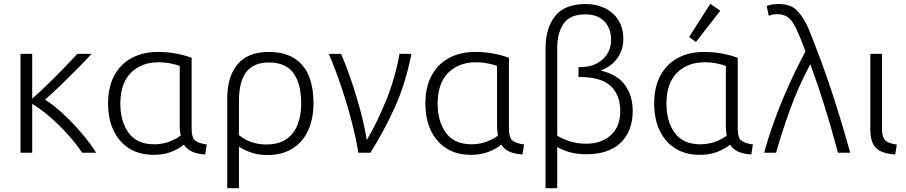

<svg xmlns="http://www.w3.org/2000/svg" viewBox="-20 -797 4729 1002"><path d="M87 0V-516H148V-282Q193 -322 236.5 -364.5Q280 -407 318 -446.5Q356 -486 384 -516H458Q425 -480 382 -436.5Q339 -393 295.5 -351Q252 -309 215 -277Q261 -248 311.5 -201Q362 -154 407 -101Q452 -48 482 0H409Q376 -49 330.5 -99Q285 -149 237 -190Q189 -231 148 -255V0Z M782 11Q707 11 654 -22.5Q601 -56 572.5 -116Q544 -176 544 -257Q544 -344 577 -404Q610 -464 668.5 -495Q727 -526 805 -526Q857 -526 904 -516.5Q951 -507 980 -495V-127Q980 -79 998 -64Q1016 -49 1059 -43L1051 9Q969 5 940 -42Q913 -20 873.5 -4.5Q834 11 782 11ZM785 -44Q828 -44 865.5 -58.5Q903 -73 923 -90Q918 -111 918 -136V-453Q903 -459 872 -465.5Q841 -472 807 -472Q718 -472 663 -417Q608 -362 608 -256Q608 -163 651.5 -103.5Q695 -44 785 -44Z M1166 185V-283Q1166 -398 1220 -462Q1274 -526 1383 -526Q1497 -526 1556.5 -458.5Q1616 -391 1616 -258Q1616 -178 1588.5 -117Q1561 -56 1507 -22Q1453 12 1375 12Q1326 12 1289 -1.5Q1252 -15 1227 -32V185ZM1369 -43Q1434 -43 1474.5 -71Q1515 -99 1533.5 -147.5Q1552 -196 1552 -257Q1552 -357 1512.5 -414Q1473 -471 1382 -471Q1305 -471 1266 -422Q1227 -373 1227 -269V-92Q1287 -43 1369 -43Z M1850 0Q1838 -75 1815 -163.5Q1792 -252 1761.5 -343Q1731 -434 1696 -516H1760Q1790 -446 1816 -368.5Q1842 -291 1862.5 -213.5Q1883 -136 1894 -66Q1949 -159 1996 -275.5Q2043 -392 2065 -516H2127Q2098 -366 2042.5 -241.5Q1987 -117 1913 0Z M2438 11Q2363 11 2310 -22.5Q2257 -56 2228.5 -116Q2200 -176 2200 -257Q2200 -344 2233 -404Q2266 -464 2324.5 -495Q2383 -526 2461 -526Q2513 -526 2560 -516.5Q2607 -507 2636 -495V-127Q2636 -79 2654 -64Q2672 -49 2715 -43L2707 9Q2625 5 2596 -42Q2569 -20 2529.5 -4.5Q2490 11 2438 11ZM2441 -44Q2484 -44 2521.5 -58.5Q2559 -73 2579 -90Q2574 -111 2574 -136V-453Q2559 -459 2528 -465.5Q2497 -472 2463 -472Q2374 -472 2319 -417Q2264 -362 2264 -256Q2264 -163 2307.5 -103.5Q2351 -44 2441 -44Z M2827 185V-545Q2827 -649 2876.5 -712.5Q2926 -776 3037 -776Q3092 -776 3136.5 -754.5Q3181 -733 3207 -692Q3233 -651 3233 -592Q3233 -537 3201.5 -493Q3170 -449 3114 -429Q3203 -408 3242.5 -352Q3282 -296 3282 -219Q3282 -113 3219.5 -52.5Q3157 8 3039 8Q2988 8 2949 -4Q2910 -16 2888 -30V185ZM3039 -47Q3117 -47 3167 -91Q3217 -135 3217 -217Q3217 -302 3166.5 -348.5Q3116 -395 3007 -395H2999V-447H3009Q3080 -447 3124.5 -486.5Q3169 -526 3169 -591Q3169 -648 3134.5 -685Q3100 -722 3034 -722Q2956 -722 2922 -674.5Q2888 -627 2888 -543V-89Q2907 -76 2947.5 -61.5Q2988 -47 3039 -47Z M3632 11Q3557 11 3504 -22.5Q3451 -56 3422.5 -116Q3394 -176 3394 -257Q3394 -344 3427 -404Q3460 -464 3518.5 -495Q3577 -526 3655 -526Q3707 -526 3754 -516.5Q3801 -507 3830 -495V-127Q3830 -79 3848 -64Q3866 -49 3909 -43L3901 9Q3819 5 3790 -42Q3763 -20 3723.5 -4.5Q3684 11 3632 11ZM3635 -44Q3678 -44 3715.5 -58.5Q3753 -73 3773 -90Q3768 -111 3768 -136V-453Q3753 -459 3722 -465.5Q3691 -472 3657 -472Q3568 -472 3513 -417Q3458 -362 3458 -256Q3458 -163 3501.5 -103.5Q3545 -44 3635 -44ZM3612 -578 3576 -604 3687 -777 3739 -741Z M3968 0Q3989 -78 4022 -169Q4055 -260 4097 -353Q4139 -446 4184 -529Q4175 -550 4167.5 -570.5Q4160 -591 4152 -610Q4134 -653 4118.5 -677.5Q4103 -702 4083 -712.5Q4063 -723 4034 -723Q4021 -723 4010.5 -720.5Q4000 -718 3992 -715L3981 -766Q4006 -776 4045 -776Q4108 -776 4142.5 -739Q4177 -702 4201 -644Q4274 -463 4324.5 -307.5Q4375 -152 4417 0H4353Q4322 -118 4285.5 -235.5Q4249 -353 4209 -462Q4147 -347 4103.5 -226.5Q4060 -106 4030 0Z M4652 9Q4583 5 4552.5 -24Q4522 -53 4522 -122V-516H4583V-129Q4583 -96 4590.5 -79Q4598 -62 4614.5 -54.5Q4631 -47 4660 -42Z"/></svg>

Font: Ubuntu Sans Light
Style: Regular
Weight: 300
Designer: Dalton Maag Ltd
Foundry: Dalton Maag Ltd
Version: Version 1.006; ttfautohint (v1.8.4.7-5d5b)